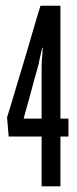

<svg xmlns="http://www.w3.org/2000/svg" viewBox="-20 -658 272 678"><path d="M130.9 -489.3Q130.9 -489.3 130.9 -489.3Q130.9 -489.3 130.9 -489.3Q129.9 -479.5 129.9 -468.8Q128.9 -459 127.9 -448.2Q127 -436.5 127 -425.8Q127 -416 127 -406.2Q127 -406.2 127 -384.8Q127 -363.3 127 -335Q127 -300.8 127 -269.5Q127 -239.3 127 -239.3Q127 -239.3 94.7 -239.3Q63.5 -239.3 63.5 -239.3Q63.5 -239.3 69.3 -260.7Q75.2 -282.2 83 -309.6Q91.8 -343.8 100.6 -375Q109.4 -406.2 109.4 -406.2Q109.4 -406.2 109.4 -406.2Q109.4 -406.2 109.4 -406.2Q111.3 -414.1 114.3 -423.8Q117.2 -433.6 119.1 -445.3Q121.1 -456.1 124 -467.8Q127 -478.5 128.9 -490.2Q128.9 -490.2 129.9 -489.3Q130.9 -489.3 130.9 -489.3ZM221.7 -175.8Q221.7 -175.8 221.7 -207Q221.7 -239.3 221.7 -239.3Q221.7 -239.3 207 -239.3Q193.4 -239.3 193.4 -239.3Q193.4 -239.3 193.4 -291Q193.4 -342.8 193.4 -408.2Q193.4 -437.5 193.4 -465.8Q193.4 -495.1 193.4 -521.5Q193.4 -570.3 193.4 -604.5Q193.4 -637.7 193.4 -637.7Q193.4 -637.7 158.2 -637.7Q123 -637.7 123 -637.7Q123 -637.7 107.4 -586.9Q92.8 -536.1 73.2 -469.7Q57.6 -418 42 -366.2Q26.4 -314.5 16.6 -281.2Q10.7 -263.7 7.8 -252.9Q4.9 -243.2 4.9 -243.2Q4.9 -243.2 7.8 -210Q10.7 -175.8 10.7 -175.8Q10.7 -175.8 32.2 -175.8Q53.7 -175.8 78.1 -175.8Q97.7 -175.8 112.3 -175.8Q127 -175.8 127 -175.8Q127 -175.8 127 -153.3Q127 -130.9 127 -101.6Q127 -65.4 127 -32.2Q127 0 127 0Q127 0 160.2 0Q193.4 0 193.4 0Q193.4 0 193.4 -32.2Q193.4 -65.4 193.4 -101.6Q193.4 -130.9 193.4 -153.3Q193.4 -175.8 193.4 -175.8Q193.4 -175.8 207 -175.8Q221.7 -175.8 221.7 -175.8Z"/></svg>

Font: AgendaMediumCondGoodkids
Style: AgendaMediumCondGoodkids
Weight: 500
Designer: ""
Version: ""